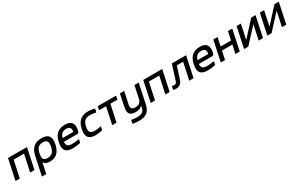

<svg xmlns="http://www.w3.org/2000/svg" viewBox="247 -2178 6266 4053"><g transform="rotate(-30 3379.5 -151.5)"><path d="M53 0H157L245 -411H498L410 0H515L621 -500H159Z M1168 -244 1170 -256C1206 -427 1143 -509 977 -509C813 -509 716 -427 679 -256L583 198H687L741 -51H748C773 -16 806 9 889 9C1040 9 1130 -70 1168 -244ZM783 -247 784 -253C808 -370 859 -419 958 -419C1057 -419 1090 -370 1065 -253L1064 -247C1039 -130 986 -81 886 -81C787 -81 757 -130 783 -247Z M1729 -270C1762 -422 1705 -509 1548 -509C1388 -509 1291 -427 1255 -256L1253 -244C1216 -71 1280 9 1453 9C1505 9 1570 1 1637 -14L1655 -99C1609 -89 1529 -80 1481 -80C1382 -80 1343 -116 1351 -205H1672C1708 -205 1718 -218 1729 -270ZM1368 -288C1395 -380 1443 -420 1529 -420C1615 -420 1645 -373 1628 -288Z M1813 -256 1811 -244C1775 -72 1838 9 2005 9C2056 9 2113 1 2173 -14L2191 -100C2144 -89 2075 -81 2033 -81C1927 -81 1891 -129 1916 -247L1917 -253C1942 -371 1998 -419 2105 -419C2147 -419 2213 -411 2254 -400L2273 -486C2219 -501 2166 -509 2115 -509C1948 -509 1850 -428 1813 -256Z M2411 0H2515L2603 -411H2774L2792 -500H2346L2328 -411H2498Z M3245 -30 3344 -500H3240L3179 -211C3160 -120 3114 -81 3026 -81C2939 -81 2910 -120 2929 -211L2991 -500H2886L2825 -207C2792 -58 2840 9 2979 9C3051 9 3101 -10 3137 -47H3144L3135 -4C3118 79 3070 118 2957 118C2912 118 2855 112 2812 104L2794 189C2848 200 2897 206 2947 206C3128 206 3210 132 3245 -30Z M3349 0H3453L3541 -411H3794L3706 0H3811L3917 -500H3455Z M4127 -117 4223 -411H4376L4288 0H4393L4499 -500H4151L4038 -140C4023 -92 4002 -77 3972 -77C3957 -77 3936 -80 3914 -85L3896 0C3916 5 3946 9 3966 9C4051 9 4101 -36 4127 -117Z M5018 -270C5051 -422 4994 -509 4837 -509C4677 -509 4580 -427 4544 -256L4542 -244C4505 -71 4569 9 4742 9C4794 9 4859 1 4926 -14L4944 -99C4898 -89 4818 -80 4770 -80C4671 -80 4632 -116 4640 -205H4961C4997 -205 5007 -218 5018 -270ZM4657 -288C4684 -380 4732 -420 4818 -420C4904 -420 4934 -373 4917 -288Z M5057 0H5161L5205 -206H5458L5414 0H5519L5625 -500H5520L5476 -294H5223L5267 -500H5163L5119 -294L5110 -250Z M5624 0H5728L6057 -358L5981 0H6086L6192 -500H6087L5759 -142L5834 -500H5730Z M6191 0H6295L6624 -358L6548 0H6653L6759 -500H6654L6326 -142L6401 -500H6297Z"/></g></svg>

Font: LT Wave Text Medium Italic
Style: Regular
Weight: 500
Designer: Daniel Lyons
Version: Version 2.5 (Glyphs App)